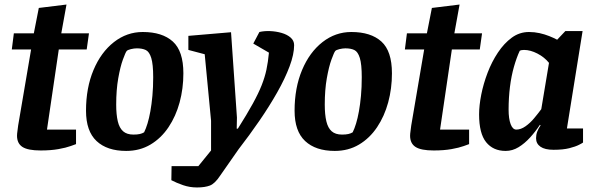

<svg xmlns="http://www.w3.org/2000/svg" viewBox="-20 -654 2628 846"><path d="M159 9Q103 9 79 -6.5Q55 -22 55 -56Q55 -64 57 -77.5Q59 -91 60 -101L117 -436H32L41 -507H129L151 -619L273 -634L250 -507H372L362 -436H239L187 -83H315V-19Q312 -18 291.5 -10.5Q271 -3 237.5 3Q204 9 159 9Z M536 11Q452 11 405.5 -32.5Q359 -76 359 -166Q359 -267 392 -345.5Q425 -424 482 -468.5Q539 -513 609 -513Q695 -513 741.5 -471Q788 -429 788 -331Q788 -264 771.5 -203Q755 -142 722.5 -93.5Q690 -45 643 -17Q596 11 536 11ZM568 -61Q585 -61 596 -63.5Q607 -66 615 -71Q623 -87 630 -110Q637 -133 642.5 -163.5Q648 -194 651.5 -231.5Q655 -269 655 -314Q655 -371 646.5 -398.5Q638 -426 622.5 -433.5Q607 -441 583 -441Q571 -441 556.5 -437.5Q542 -434 538 -429Q533 -423 521.5 -391.5Q510 -360 501 -309Q492 -258 492 -193Q492 -149 499 -119.5Q506 -90 522.5 -75.5Q539 -61 568 -61Z M848 172Q816 172 787 162Q758 152 735 140L736 78H854L910 9V-122L882 -415L810 -434V-496L998 -512L1024 -136L1023 -87H1028Q1069 -152 1094 -197.5Q1119 -243 1133 -278.5Q1147 -314 1154 -347Q1161 -380 1165 -422L1096 -462L1123 -513Q1144 -518 1170 -517Q1196 -516 1220.5 -509Q1245 -502 1260.5 -488.5Q1276 -475 1276 -455Q1276 -415 1256 -361.5Q1236 -308 1201.5 -247Q1167 -186 1123 -122Q1079 -58 1031 4L950 120Q927 155 905 163.5Q883 172 848 172Z M1455 11Q1371 11 1324.5 -32.5Q1278 -76 1278 -166Q1278 -267 1311 -345.5Q1344 -424 1401 -468.5Q1458 -513 1528 -513Q1614 -513 1660.5 -471Q1707 -429 1707 -331Q1707 -264 1690.5 -203Q1674 -142 1641.5 -93.5Q1609 -45 1562 -17Q1515 11 1455 11ZM1487 -61Q1504 -61 1515 -63.5Q1526 -66 1534 -71Q1542 -87 1549 -110Q1556 -133 1561.5 -163.5Q1567 -194 1570.5 -231.5Q1574 -269 1574 -314Q1574 -371 1565.5 -398.5Q1557 -426 1541.5 -433.5Q1526 -441 1502 -441Q1490 -441 1475.5 -437.5Q1461 -434 1457 -429Q1452 -423 1440.5 -391.5Q1429 -360 1420 -309Q1411 -258 1411 -193Q1411 -149 1418 -119.5Q1425 -90 1441.5 -75.5Q1458 -61 1487 -61Z M1891 9Q1835 9 1811 -6.5Q1787 -22 1787 -56Q1787 -64 1789 -77.5Q1791 -91 1792 -101L1849 -436H1764L1773 -507H1861L1883 -619L2005 -634L1982 -507H2104L2094 -436H1971L1919 -83H2047V-19Q2044 -18 2023.5 -10.5Q2003 -3 1969.5 3Q1936 9 1891 9Z M2208 11Q2153 11 2122 -27.5Q2091 -66 2091 -150Q2091 -189 2100.5 -237Q2110 -285 2128.5 -333.5Q2147 -382 2174 -422.5Q2201 -463 2235 -488Q2269 -513 2311 -513Q2335 -513 2357.5 -508Q2380 -503 2400 -495Q2420 -487 2435 -479L2471 -517H2547L2478 -88H2549V-26Q2547 -24 2531.5 -16Q2516 -8 2488.5 -1Q2461 6 2419 6Q2381 6 2361.5 -7.5Q2342 -21 2342 -45Q2342 -60 2347 -73.5Q2352 -87 2362 -102L2359 -104Q2340 -75 2316 -48.5Q2292 -22 2265 -5.5Q2238 11 2208 11ZM2255 -83Q2275 -83 2295.5 -97.5Q2316 -112 2333.5 -133Q2351 -154 2365 -173L2399 -377Q2379 -402 2348 -418Q2317 -434 2289 -434Q2282 -434 2277.5 -433Q2273 -432 2270 -430Q2256 -400 2244.5 -359.5Q2233 -319 2227 -271Q2221 -223 2221 -171Q2221 -131 2230 -107Q2239 -83 2255 -83Z"/></svg>

Font: Faustina
Style: Bold Italic
Weight: 700
Italic angle: -8°
Designer: Alfonso Garcia
Foundry: http://www.omnibus-type.com
Version: Version 1.200